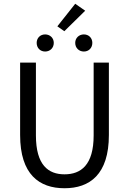

<svg xmlns="http://www.w3.org/2000/svg" viewBox="-20 -989 686 1021"><path d="M380 -969 285 -849 322 -823 433 -932ZM175 -761C175 -734 194 -715 220 -715C246 -715 266 -734 266 -761C266 -787 246 -806 220 -806C194 -806 175 -787 175 -761ZM380 -761C380 -734 400 -715 426 -715C452 -715 471 -734 471 -761C471 -787 452 -806 426 -806C400 -806 380 -787 380 -761ZM87 -271C87 -61 189 12 323 12C457 12 559 -61 559 -271V-656H478V-269C478 -111 410 -62 323 -62C237 -62 171 -111 171 -269V-656H87Z"/></svg>

Font: Cambridge Sans
Style: Regular
Weight: 400
Version: Version 2.020;PS 002.020;hotconv 1.0.88;makeotf.lib2.5.64775